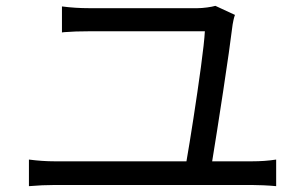

<svg xmlns="http://www.w3.org/2000/svg" viewBox="-20 -694 1040 657"><path d="M706 -142H842Q887 -142 925 -148V-57Q904 -59 880.5 -60Q857 -61 842 -61H167Q125 -61 79 -57V-148Q125 -142 167 -142H618Q628 -199 642 -289.5Q656 -380 667.5 -464.5Q679 -549 681 -587H287Q236 -587 200 -584Q196 -583 192 -583V-672Q237 -666 286 -666H655Q670 -666 688.5 -668.5Q707 -671 717 -674L784 -643Q781 -635 779 -625.5Q777 -616 776 -610Q766 -529 743.5 -381Q721 -233 706 -142Z"/></svg>

Font: Noto Sans CJK KR Regular (TTF)
Style: Regular
Weight: 400
Designer: Ryoko NISHIZUKA 西塚涼子 (kana & ideographs); Paul D. Hunt (Latin, Greek & Cyrillic); Wenlong ZHANG 张文龙 (bopomofo); Sandoll 
Foundry: Adobe Systems Incorporated
Version: Version 1.004;PS 1.004;hotconv 1.0.82;makeotf.lib2.5.63406